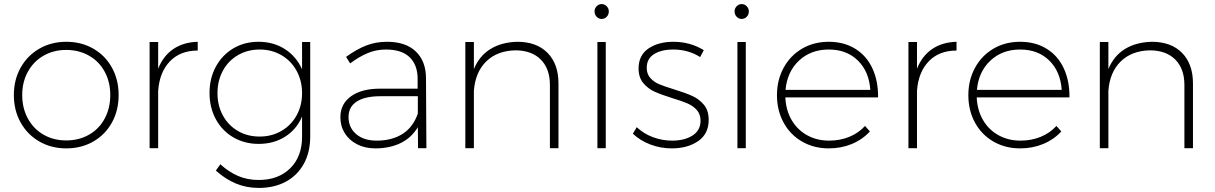

<svg xmlns="http://www.w3.org/2000/svg" viewBox="-20 -727 5960 942"><path d="M562 -261Q562 -185 529 -125.5Q496 -66 437.5 -32.5Q379 1 305 1Q232 1 173.5 -32.5Q115 -66 81.5 -125.5Q48 -185 48 -261Q48 -336 81.5 -395.5Q115 -455 173.5 -488.5Q232 -522 305 -522Q379 -522 437.5 -488.5Q496 -455 529 -395.5Q562 -336 562 -261ZM89 -261Q89 -196 117 -145Q145 -94 194 -66Q243 -38 305 -38Q367 -38 416.5 -66Q466 -94 493.5 -145Q521 -196 521 -261Q521 -325 493.5 -375.5Q466 -426 416.5 -454Q367 -482 305 -482Q243 -482 194 -454Q145 -426 117 -375.5Q89 -325 89 -261Z M950 -522V-479Q865 -479 814 -426.5Q763 -374 756 -282V0H714V-521H756V-390Q781 -453 830.5 -486.5Q880 -520 950 -522Z M1502 -521V-57Q1502 19 1471 76Q1440 133 1383 164Q1326 195 1250 195Q1189 195 1137.5 173.5Q1086 152 1039 110L1061 79Q1103 117 1148.5 136.5Q1194 156 1249 156Q1346 156 1404 98.5Q1462 41 1462 -56V-155Q1435 -92 1379 -56.5Q1323 -21 1249 -21Q1180 -21 1125 -53Q1070 -85 1039 -142Q1008 -199 1008 -271Q1008 -343 1039 -400Q1070 -457 1124.5 -489.5Q1179 -522 1248 -522Q1322 -522 1378 -486Q1434 -450 1462 -387V-521ZM1462 -270Q1462 -331 1435 -380Q1408 -429 1360.5 -456.5Q1313 -484 1254 -484Q1195 -484 1147.5 -456.5Q1100 -429 1073.5 -380Q1047 -331 1047 -270Q1047 -209 1073.5 -160.5Q1100 -112 1147 -84.5Q1194 -57 1254 -57Q1313 -57 1360.5 -84.5Q1408 -112 1435 -160.5Q1462 -209 1462 -270Z M2031 0 2030 -103Q1998 -50 1944.5 -24.5Q1891 1 1822 1Q1771 1 1732 -19Q1693 -39 1671.5 -73.5Q1650 -108 1650 -152Q1650 -217 1702 -254.5Q1754 -292 1844 -292H2029V-343Q2028 -410 1989 -447Q1950 -484 1873 -484Q1826 -484 1784 -466.5Q1742 -449 1698 -416L1678 -448Q1729 -485 1776 -503.5Q1823 -522 1879 -522Q1970 -522 2019.5 -475Q2069 -428 2070 -346L2072 0ZM2030 -170V-255H1848Q1771 -255 1730.5 -229Q1690 -203 1690 -153Q1690 -101 1727.5 -69Q1765 -37 1828 -37Q1903 -37 1955 -70Q2007 -103 2030 -170Z M2720 -318V0H2678V-310Q2678 -390 2633 -435Q2588 -480 2508 -480Q2419 -478 2365.5 -425.5Q2312 -373 2305 -282V0H2263V-521H2305V-388Q2331 -452 2385.5 -486Q2440 -520 2518 -522Q2613 -522 2666.5 -467.5Q2720 -413 2720 -318Z M2911 -521H2952V0H2911ZM2967 -671Q2967 -655 2956.5 -644.5Q2946 -634 2932 -634Q2918 -634 2907.5 -644.5Q2897 -655 2897 -671Q2897 -686 2907.5 -696.5Q2918 -707 2932 -707Q2946 -707 2956.5 -696.5Q2967 -686 2967 -671Z M3283 -484Q3225 -484 3189 -461.5Q3153 -439 3153 -394Q3153 -364 3171 -344Q3189 -324 3216 -313Q3243 -302 3289 -288Q3344 -271 3377 -256Q3410 -241 3433.5 -213Q3457 -185 3457 -139Q3457 -70 3405 -34.5Q3353 1 3276 1Q3221 1 3171 -18Q3121 -37 3085 -71L3104 -103Q3138 -71 3183.5 -54Q3229 -37 3278 -37Q3338 -37 3377.5 -62Q3417 -87 3417 -135Q3417 -167 3398.5 -187.5Q3380 -208 3352 -220Q3324 -232 3277 -246Q3223 -263 3191 -277.5Q3159 -292 3136 -319.5Q3113 -347 3113 -391Q3113 -456 3161.5 -489Q3210 -522 3284 -522Q3366 -522 3433 -481L3415 -447Q3357 -484 3283 -484Z M3598 -521H3639V0H3598ZM3654 -671Q3654 -655 3643.5 -644.5Q3633 -634 3619 -634Q3605 -634 3594.5 -644.5Q3584 -655 3584 -671Q3584 -686 3594.5 -696.5Q3605 -707 3619 -707Q3633 -707 3643.5 -696.5Q3654 -686 3654 -671Z M4288 -249H3833Q3836 -186 3864 -138Q3892 -90 3940 -63.5Q3988 -37 4048 -37Q4101 -37 4146.5 -55.5Q4192 -74 4224 -109L4248 -82Q4211 -42 4159 -20.5Q4107 1 4046 1Q3973 1 3915 -32.5Q3857 -66 3824.5 -125.5Q3792 -185 3792 -260Q3792 -335 3825 -395Q3858 -455 3915.5 -488.5Q3973 -522 4046 -522Q4121 -522 4176.5 -487.5Q4232 -453 4260.5 -391Q4289 -329 4288 -249ZM4250 -286Q4244 -376 4189 -430Q4134 -484 4046 -484Q3958 -484 3900 -429.5Q3842 -375 3834 -286Z M4673 -522V-479Q4588 -479 4537 -426.5Q4486 -374 4479 -282V0H4437V-521H4479V-390Q4504 -453 4553.5 -486.5Q4603 -520 4673 -522Z M5227 -249H4772Q4775 -186 4803 -138Q4831 -90 4879 -63.5Q4927 -37 4987 -37Q5040 -37 5085.5 -55.5Q5131 -74 5163 -109L5187 -82Q5150 -42 5098 -20.5Q5046 1 4985 1Q4912 1 4854 -32.5Q4796 -66 4763.5 -125.5Q4731 -185 4731 -260Q4731 -335 4764 -395Q4797 -455 4854.5 -488.5Q4912 -522 4985 -522Q5060 -522 5115.5 -487.5Q5171 -453 5199.5 -391Q5228 -329 5227 -249ZM5189 -286Q5183 -376 5128 -430Q5073 -484 4985 -484Q4897 -484 4839 -429.5Q4781 -375 4773 -286Z M5833 -318V0H5791V-310Q5791 -390 5746 -435Q5701 -480 5621 -480Q5532 -478 5478.5 -425.5Q5425 -373 5418 -282V0H5376V-521H5418V-388Q5444 -452 5498.5 -486Q5553 -520 5631 -522Q5726 -522 5779.5 -467.5Q5833 -413 5833 -318Z"/></svg>

Font: Gontserrat ExtraLight
Style: Regular
Weight: 275
Designer: Julieta Ulanovsky
Foundry: Julieta Ulanovsky
Version: Version 6.001